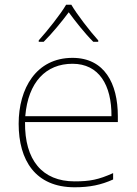

<svg xmlns="http://www.w3.org/2000/svg" viewBox="-20 -783 580 813"><path d="M282 -763H260C236 -722 181 -653 144 -612V-606H165C202 -643 243 -693 271 -731C299 -693 338 -643 375 -606H396V-612C359 -653 306 -722 282 -763ZM287 -538C133 -538 59 -408 59 -259C59 -104 130 10 296 10C360 10 408 0 459 -23V-50C397 -22 360 -15 296 -15C159 -15 84 -105 86 -266H479V-291C479 -430 422 -538 287 -538ZM287 -513C399 -513 453 -423 452 -291H87C99 -436 175 -513 287 -513Z"/></svg>

Font: Noto Sans Georgian Thin
Style: Regular
Weight: 100
Designer: Monotype Design Team, Akaki Razmadze
Foundry: Google LLC
Version: Version 2.005